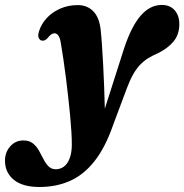

<svg xmlns="http://www.w3.org/2000/svg" viewBox="-132 -500 735 766"><path d="M363.4 -308Q392.7 -396 429.7 -438.1Q466.8 -480.3 513.6 -480.3Q545.8 -480.3 564.6 -459.4Q583.4 -438.5 583.4 -403.6Q583.4 -361.5 559.3 -333.3Q535.2 -305.1 495.3 -286.4Q475 -277.7 458 -267.1Q441.1 -256.4 426.6 -241.2Q412.1 -225.9 399.2 -203.3Q386.4 -180.7 374.1 -147.9L319.5 -2Q288 88.8 244.8 143.3Q201.7 197.8 146.9 221.9Q92.2 246 25.7 246Q-41.8 246 -77 217.2Q-112.1 188.3 -112.1 140.7Q-112.1 107.9 -91.4 84.1Q-70.7 60.3 -38.5 60.3Q-15.2 60.3 -0.9 71.9Q13.5 83.5 23.2 100.5Q32.9 117.5 41.5 134.8Q50.1 152 61.5 163.6Q72.9 175.2 90.8 175.2Q104.2 175.2 115.9 169.1Q127.7 163 136.1 150.8Q144.6 138.5 149.5 120.1Q154.4 101.8 154.5 76.9Q154.6 56 152.9 26.3Q151.1 -3.3 147.8 -38.7Q144.4 -74 140.2 -112.1Q136 -150.1 131.2 -188.3Q126.3 -226.5 121.2 -261.5Q116.1 -296.5 111.1 -325.5Q108.2 -347.1 101.4 -357.2Q94.6 -367.2 85.6 -367.2Q79.7 -367.2 73.2 -363.3Q66.7 -359.3 57.8 -348.1Q51.9 -341.3 46.1 -339.1Q40.2 -336.8 33.8 -338.2Q27.1 -339.7 22.7 -348.4Q18.2 -357.1 23.5 -374.7Q32.5 -404.3 54.6 -428.1Q76.7 -451.9 108.7 -465.8Q140.7 -479.7 178.3 -479.7Q216.2 -479.7 240.4 -454.8Q264.6 -430 269.8 -379.5Q272.4 -355.5 274.8 -320Q277.3 -284.5 279.5 -242.6Q281.7 -200.6 283.4 -156.7Q285.2 -112.8 286.1 -71.6Q287.1 -30.5 287.4 3.2L265.9 -2.7Z"/></svg>

Font: Fraunces Wonky
Style: Italic
Weight: 900
Italic angle: -16°
Version: Version 1.000;[b76b70a41]